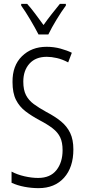

<svg xmlns="http://www.w3.org/2000/svg" viewBox="-20 -967 441 997"><path d="M361 -191Q361 -98 312.5 -44Q264 10 180 10Q144 10 107 3Q70 -4 40 -18V-76Q70 -60 107.5 -51.5Q145 -43 178 -43Q241 -43 273 -83.5Q305 -124 305 -187Q305 -228 292.5 -254Q280 -280 253.5 -300.5Q227 -321 185 -343Q144 -365 112.5 -389Q81 -413 63 -448.5Q45 -484 45 -541Q44 -626 94 -675Q144 -724 222 -724Q260 -724 294.5 -714.5Q329 -705 353 -693L334 -643Q304 -659 275.5 -665.5Q247 -672 223 -672Q165 -672 133 -636.5Q101 -601 101 -543Q101 -500 115 -473Q129 -446 155.5 -426.5Q182 -407 220 -386Q266 -362 297 -336.5Q328 -311 344.5 -276.5Q361 -242 361 -191ZM180 -788Q162 -823 136.5 -866Q111 -909 90 -938V-947H121Q140 -926 162.5 -896Q185 -866 206 -837Q228 -868 247 -892Q266 -916 291 -947H322V-938Q299 -907 273.5 -865Q248 -823 231 -788Z"/></svg>

Font: Noto Sans Tamil ExtraCondensed Light
Style: Regular
Weight: 300
Width: 2
Designer: Jelle Bosma - Monotype Design Team
Foundry: Monotype Imaging Inc.
Version: Version 2.004; ttfautohint (v1.8.4.7-5d5b)